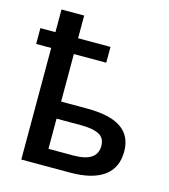

<svg xmlns="http://www.w3.org/2000/svg" viewBox="-113 -850 828 939"><g transform="rotate(15 301.5 -380.0)"><path d="M5.9 -645H82V-759.8H196.8V-645H360.8V-564.9H196.8V-324.2H327.1Q444.8 -324.2 501.5 -285.2Q558.1 -246.1 558.1 -168Q558.1 -84.5 499.5 -42.2Q440.9 0 329.1 0H82V-564.9H5.9ZM442.9 -165Q442.9 -205.6 411.9 -221.7Q380.9 -237.8 320.8 -237.8H196.8V-85H323.2Q442.9 -85 442.9 -165Z"/></g></svg>

Font: Open Sans Semibold
Style: Regular
Weight: 600
Foundry: Ascender Corporation
Version: Version 1.10; ttfautohint (v1.5.65-e2d9)